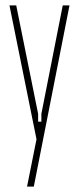

<svg xmlns="http://www.w3.org/2000/svg" viewBox="-20 -515 292 710"><path d="M40 -495 121 -94V-65H133V-94L212 -495H237L105 175H80L115 0L15 -495Z"/></svg>

Font: Moniqa Thin Paragraph
Style: Regular
Weight: 100
Designer: Rajesh Rajput
Foundry: Rajesh Rajput
Version: Version 1.000